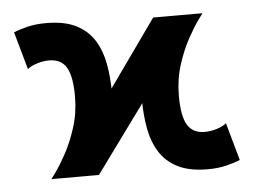

<svg xmlns="http://www.w3.org/2000/svg" viewBox="-43 -575 848 641"><g transform="rotate(-5 380.5 -254.5)"><path d="M553.5 -239.3Q553.5 -294.4 568.9 -342.8Q584.3 -391.1 604.8 -428.5Q625.3 -465.8 640.7 -486.8Q656.1 -507.8 656.1 -507.8H515.4Q515.4 -507.8 502.5 -483.4Q489.6 -459 472.5 -419.2Q455.3 -379.4 442.4 -332.3Q429.5 -285.2 429.5 -239.3Q429.5 -186.9 437.9 -141.3Q446.3 -95.6 468 -61Q489.6 -26.5 528.6 -6.9Q567.5 12.7 628.5 12.7Q663.4 12.7 691 5.9Q718.6 -1 737.5 -8.8L702.1 -135.3Q691.3 -125.5 670.2 -118.9Q649.1 -112.3 629.7 -112.3Q589.6 -112.3 571.5 -142.1Q553.5 -172 553.5 -239.3ZM207.9 -268.6Q207.9 -213.9 192.5 -165.3Q177.1 -116.7 156.6 -79.3Q136.1 -42 120.8 -21Q105.4 0 105.4 0H246Q246 0 258.9 -24.4Q271.8 -48.8 289 -88.6Q306.2 -128.4 319 -175.5Q331.9 -222.7 331.9 -268.6Q331.9 -320.9 323.5 -366.6Q315.1 -412.2 293.5 -446.8Q271.8 -481.3 232.9 -500.9Q193.9 -520.5 132.9 -520.5Q98 -520.5 70.5 -513.8Q42.9 -507 23.9 -499L59.4 -372.6Q70.3 -382.3 91.3 -388.9Q112.3 -395.5 131.7 -395.5Q172.2 -395.5 190 -365.8Q207.9 -336 207.9 -268.6ZM635.4 -507.8H490.8L130 0H264.7Z"/></g></svg>

Font: Giphurs SC
Style: Regular
Weight: 400
Version: Version 0.920